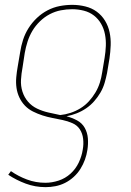

<svg xmlns="http://www.w3.org/2000/svg" viewBox="-20 -548 540 791"><path d="M168 223Q125 223 86 208.5Q47 194 14 172L25 157Q55 178 91 191.5Q127 205 167 205Q194 205 221.5 196Q249 187 270.5 167.5Q292 148 304.5 121.5Q317 95 321 68Q325 46 322.5 24Q320 2 309 -15Q298 -32 278.5 -40.5Q259 -49 238 -53.5Q217 -58 196 -62Q175 -66 155 -72.5Q135 -79 116 -88.5Q97 -98 83 -112.5Q69 -127 60 -146Q51 -165 48 -186Q45 -207 47 -229.5Q49 -252 53 -274L63 -333Q67 -359 75 -384Q83 -409 97.5 -432Q112 -455 132 -474Q152 -493 176 -505.5Q200 -518 226 -523Q252 -528 278 -528Q305 -528 331.5 -521.5Q358 -515 378.5 -500Q399 -485 412.5 -463Q426 -441 431.5 -415Q437 -389 436 -361.5Q435 -334 431 -307L421 -247Q417 -227 411 -206.5Q405 -186 394 -167Q383 -148 368 -131Q353 -114 334.5 -101.5Q316 -89 295.5 -81Q275 -73 254 -69Q277 -63 297.5 -52Q318 -41 329 -21.5Q340 -2 342 21.5Q344 45 340 70Q337 90 330 109.5Q323 129 311.5 147.5Q300 166 283.5 181Q267 196 248 205.5Q229 215 208.5 219Q188 223 168 223ZM228 -74Q249 -76 270.5 -83Q292 -90 311.5 -102Q331 -114 346.5 -131Q362 -148 373.5 -167.5Q385 -187 391.5 -208Q398 -229 401 -250L411 -310Q415 -334 416 -358.5Q417 -383 412.5 -406.5Q408 -430 396.5 -450Q385 -470 367 -484Q349 -498 325.5 -504Q302 -510 277 -510Q254 -510 230.5 -505.5Q207 -501 185 -489.5Q163 -478 144.5 -460Q126 -442 113.5 -421Q101 -400 93.5 -376.5Q86 -353 82 -330L73 -271Q68 -245 66.5 -219.5Q65 -194 72.5 -170.5Q80 -147 95.5 -129Q111 -111 133 -100.5Q155 -90 179.5 -84.5Q204 -79 228 -74Z"/></svg>

Font: Iosevka Curly Thin
Style: Italic
Weight: 100
Italic angle: -9°
Monospace: yes
Designer: Belleve Invis
Foundry: Belleve Invis
Version: Version 22.1.2; ttfautohint (v1.8.4)